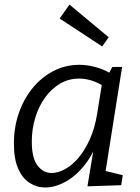

<svg xmlns="http://www.w3.org/2000/svg" viewBox="-20 -826 625 855"><path d="M181.9 9Q143.9 9 111.9 -11.5Q79.9 -32 60.9 -75Q41.9 -118 41.9 -187Q41.9 -259 63.9 -322.4Q85.9 -385.7 125.4 -434Q164.9 -482.4 218.3 -509.9Q271.6 -537.4 334 -537.4Q371.3 -537.4 411.9 -525.5Q452.4 -513.7 494.7 -485.7L460.3 -490.4L480 -527.7L523.8 -528L443.8 -23.7L416.7 -72.9L526.8 -45.8L519.8 -1.3L369.5 3.7L402.2 -194.9L425.3 -231.7Q402.3 -150.1 361 -96.4Q319.6 -42.7 272.1 -16.8Q224.6 9 181.9 9ZM210.1 -55.6Q237.4 -55.6 268.4 -72.1Q299.3 -88.5 328.1 -121.7Q356.9 -154.8 379.8 -205.4Q402.8 -256 413.5 -324.3L436.1 -465.6L449.8 -437.2Q418.9 -457.5 389.6 -466.8Q360.3 -476.1 332 -476.1Q286 -476.1 247.6 -453.5Q209.1 -430.8 180.8 -391.7Q152.5 -352.6 137.1 -302Q121.6 -251.3 121.6 -195.4Q121.6 -122.5 147 -89Q172.5 -55.6 210.1 -55.6ZM289.3 -805.5 464.1 -660.1 435 -619.2 245.5 -743.6Z"/></svg>

Font: Bitter Thin
Style: Italic
Weight: 100
Italic angle: -9°
Designer: Sol Matas, and Bitter project Authors
Foundry: Sol Matas
Version: Version 2.002